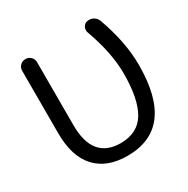

<svg xmlns="http://www.w3.org/2000/svg" viewBox="-169 -917 1035 1056"><g transform="rotate(-30 348.5 -389.0)"><path d="M344.7 -11.7Q214.8 -11.7 145 -87.4Q75.2 -163.1 75.2 -310.5V-707Q75.2 -726.6 88.9 -740.2Q102.5 -753.9 122.6 -753.9Q142.6 -753.9 156.2 -740.2Q169.9 -726.6 169.9 -707V-306.6Q169.9 -91.8 345.7 -90.8Q455.1 -90.8 503.4 -171.9Q551.8 -252.9 551.8 -415Q551.8 -546.9 492.2 -710.9Q490.2 -717.8 490.2 -724.6Q490.2 -735.4 495.1 -744.1Q503.9 -760.7 521.5 -764.6Q528.3 -765.6 534.2 -765.6Q547.9 -765.6 560.5 -758.8Q578.1 -749 585.9 -730.5Q647.5 -560.5 647.5 -414.1Q647.5 -11.7 344.7 -11.7Z"/></g></svg>

Font: Gen Jyuu Gothic P Regular
Style: Regular
Weight: 400
Designer: [Source Han Sans]
Ryoko NISHIZUKA  (kana & ideographs); Paul D. Hunt (Latin, Greek & Cyrillic); Wenlong ZHANG  (bopomofo
Version: Version 1.002.20150607